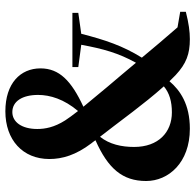

<svg xmlns="http://www.w3.org/2000/svg" viewBox="-26 -687 728 716"><g transform="rotate(-90 338.0 -329.0)"><path d="M148 -193C148 -240 158 -285 186 -320C207 -292 236 -256 280 -197C307 -162 339 -121 374 -82C349 -61 317 -52 277 -52C203 -52 148 -102 148 -193ZM247 -450C221 -491 215 -525 215 -554C215 -612 241 -647 278 -647C318 -647 342 -610 342 -551C342 -506 326 -454 282 -402C266 -423 256 -436 247 -450ZM550 15C578 15 609 11 652 0V-21L594 -31C555 -76 518 -119 481 -164C525 -235 547 -300 570 -390L648 -401V-423H446V-401L529 -390C514 -308 498 -251 462 -186C433 -221 403 -256 371 -294C339 -332 316 -360 298 -382C395 -427 441 -472 441 -542C441 -617 385 -673 281 -673C174 -673 103 -608 103 -509C103 -460 118 -410 161 -353C165 -348 169 -343 173 -337C67 -290 21 -236 21 -148C21 -65 89 15 216 15C307 15 359 -21 393 -61C401 -53 408 -46 416 -38C459 2 495 15 550 15Z"/></g></svg>

Font: Source Serif 4 Display
Style: Bold
Weight: 700
Designer: Frank Grießhammer
Foundry: Adobe Systems Incorporated
Version: Version 4.004;hotconv 1.0.117;makeotfexe 2.5.65602